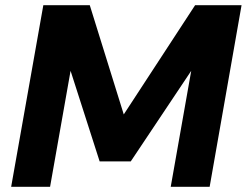

<svg xmlns="http://www.w3.org/2000/svg" viewBox="-20 -720 951 740"><path d="M23 0 147 -700H326L457 -279L732 -700H911L788 0H638L717 -447L484 -98H364L252 -447L173 0Z"/></svg>

Font: DM Sans Black
Style: Italic
Weight: 900
Italic angle: -10°
Designer: Colophon Foundry, Jonny Pinhorn
Foundry: Colophon Foundry
Version: Version 4.004;gftools[0.9.30]